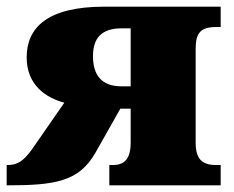

<svg xmlns="http://www.w3.org/2000/svg" viewBox="-26 -556 701 576"><path d="M-6 0C137 0 211 -10 261 -99L335 -230H366V-128C366 -79 347 -61 313 -61H302V0H636V-61H622C580 -61 561 -79 561 -128V-409C561 -457 575 -475 624 -475H636V-536H287C116 -536 54 -473 54 -384C54 -300 113 -262 167 -248L79 -121C51 -80 33 -61 -3 -61H-6ZM339 -297C278 -297 253 -331 253 -388C253 -440 277 -471 339 -471H366V-297Z"/></svg>

Font: UArctic Serif Black
Style: Regular
Weight: 900
Designer: Customization by Puisto advertising & original work Monotype Design Team
Foundry: Monotype Imaging Inc.
Version: Version 2.004